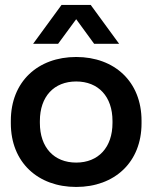

<svg xmlns="http://www.w3.org/2000/svg" viewBox="-20 -745 619 780"><path d="M289.5 14.5C445 14.5 555 -85.5 555 -244V-254.5C555 -413.5 445 -513.5 289.5 -513.5C134 -513.5 24 -413.5 24 -254.5V-244C24 -85.5 134 14.5 289.5 14.5ZM289.5 -84.5C199.5 -84.5 142 -146 142 -245.5V-253.5C142 -353 199.5 -414 289.5 -414C379.5 -414 437 -353 437 -253.5V-245.5C437 -146 379.5 -84.5 289.5 -84.5ZM230 -725 114.5 -567H216L289.5 -667L362.5 -567H464L348.5 -725Z"/></svg>

Font: MCL Standard Medium
Style: Regular
Weight: 500
Designer: Květoslav Bartoš
Foundry: Florian Karsten
Version: Version 1.001;Glyphs 3.2.3 (3260)